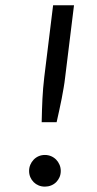

<svg xmlns="http://www.w3.org/2000/svg" viewBox="-20 -695 366 722"><path d="M89.4 0ZM258.3 -675.3 225.1 -405.3Q222.7 -383.8 219.2 -364Q215.8 -344.2 211.9 -323.7Q208 -303.2 203.1 -281.5Q198.2 -259.8 192.9 -235.4H136.7Q137.2 -259.8 137.9 -281.5Q138.7 -303.2 139.6 -323.7Q140.6 -344.2 142.3 -364Q144 -383.8 146.5 -405.3L179.7 -675.3ZM89.4 -52.2Q89.4 -64.5 94 -75.4Q98.6 -86.4 106.7 -94.7Q114.7 -103 125.5 -107.7Q136.2 -112.3 148.9 -112.3Q161.1 -112.3 172.1 -107.7Q183.1 -103 191.2 -94.7Q199.2 -86.4 203.9 -75.4Q208.5 -64.5 208.5 -52.2Q208.5 -39.6 203.9 -28.8Q199.2 -18.1 191.2 -10Q183.1 -2 172.1 2.4Q161.1 6.8 148.9 6.8Q136.2 6.8 125.5 2.4Q114.7 -2 106.7 -10Q98.6 -18.1 94 -28.8Q89.4 -39.6 89.4 -52.2Z"/></svg>

Font: Carlito
Style: Italic
Weight: 400
Italic angle: -7°
Designer: Lukasz Dziedzic
Foundry: tyPoland Lukasz Dziedzic
Version: Version 1.104